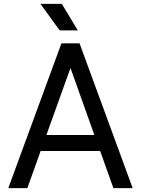

<svg xmlns="http://www.w3.org/2000/svg" viewBox="-20 -977 732 997"><path d="M301 -957H190L290 -819H384ZM669 0 393 -752H299L23 0H122L191 -193H500L569 0ZM346 -624 470 -276H221Z"/></svg>

Font: Hibana SubMedium
Style: Regular
Weight: 500
Width: 6
Designer: pygmalion
Foundry: ybstudio
Version: Version 0.930;hotconv 1.0.109;makeotfexe 2.5.65596